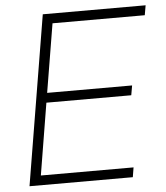

<svg xmlns="http://www.w3.org/2000/svg" viewBox="-52 -775 708 821"><g transform="rotate(-5 302.0 -364.0)"><path d="M41.5 0 162.1 -727.5H603.5L596.2 -685.5H200.2L151.4 -391.1H516.1L508.8 -349.6H144.5L93.8 -41.5H491.7L484.9 0Z"/></g></svg>

Font: Inter 28pt ExtraLight
Style: Italic
Weight: 250
Italic angle: -9.3988°
Designer: Rasmus Andersson
Foundry: rsms
Version: Version 4.001;git-66647c0bb